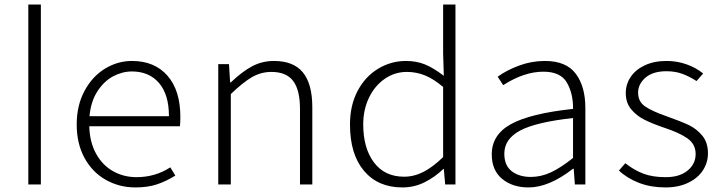

<svg xmlns="http://www.w3.org/2000/svg" viewBox="-20 -808 3181 841"><path d="M104 -788H159V0H104Z M316 -263Q316 -346 350 -409.5Q384 -473 439.5 -507Q495 -541 558 -541Q657 -541 713.5 -476.5Q770 -412 770 -296Q770 -268 768 -255H371Q373 -185 401 -134.5Q429 -84 475.5 -58Q522 -32 578 -32Q660 -32 726 -75L748 -39Q708 -14 667.5 -0.5Q627 13 573 13Q502 13 443 -20.5Q384 -54 350 -116.5Q316 -179 316 -263ZM720 -299Q720 -394 676.5 -444.5Q633 -495 558 -495Q516 -495 476 -474Q436 -453 407 -408.5Q378 -364 372 -299Z M936 -527H983L988 -447H991Q1040 -494 1084 -517.5Q1128 -541 1180 -541Q1266 -541 1307 -490.5Q1348 -440 1348 -338V0H1294V-331Q1294 -414 1264 -453.5Q1234 -493 1169 -493Q1123 -493 1083.5 -470Q1044 -447 991 -396V0H936Z M1513 -263Q1513 -346 1546 -409Q1579 -472 1635.5 -506.5Q1692 -541 1758 -541Q1804 -541 1841 -526Q1878 -511 1924 -476L1921 -573V-788H1975V0H1930L1924 -68H1922Q1886 -33 1840.5 -10Q1795 13 1742 13Q1636 13 1574.5 -59.5Q1513 -132 1513 -263ZM1921 -120V-427Q1880 -462 1842 -477.5Q1804 -493 1762 -493Q1709 -493 1665 -462.5Q1621 -432 1596 -379.5Q1571 -327 1571 -263Q1571 -159 1618 -96.5Q1665 -34 1750 -34Q1794 -34 1835.5 -55.5Q1877 -77 1921 -120Z M2134 -132Q2134 -218 2218.5 -264.5Q2303 -311 2490 -331Q2491 -397 2463.5 -445.5Q2436 -494 2360 -494Q2276 -494 2184 -435L2160 -472Q2198 -500 2253 -520.5Q2308 -541 2367 -541Q2460 -541 2502 -485Q2544 -429 2544 -335V0H2498L2493 -69H2490Q2385 13 2295 13Q2225 13 2179.5 -24.5Q2134 -62 2134 -132ZM2490 -116V-291Q2327 -273 2258 -236Q2189 -199 2189 -135Q2189 -83 2221.5 -58Q2254 -33 2305 -33Q2350 -33 2393 -53Q2436 -73 2490 -116Z M2691 -61 2719 -93Q2757 -63 2797.5 -47.5Q2838 -32 2896 -32Q2957 -32 2992 -61Q3027 -90 3027 -133Q3027 -177 2991 -202Q2955 -227 2891 -248Q2838 -266 2803 -283.5Q2768 -301 2744.5 -329.5Q2721 -358 2721 -400Q2721 -439 2742.5 -471Q2764 -503 2804.5 -522Q2845 -541 2900 -541Q2945 -541 2986.5 -526.5Q3028 -512 3060 -486L3031 -453Q3000 -473 2969 -484.5Q2938 -496 2899 -496Q2840 -496 2807.5 -468Q2775 -440 2775 -402Q2775 -363 2805.5 -342Q2836 -321 2899 -299Q2964 -276 2997.5 -260Q3031 -244 3056 -214Q3081 -184 3081 -136Q3081 -96 3059 -62Q3037 -28 2994.5 -7.5Q2952 13 2894 13Q2831 13 2779 -7Q2727 -27 2691 -61Z"/></svg>

Font: Nebula Sans Light
Style: Regular
Weight: 300
Designer: Paul D. Hunt for Adobe (as Source Sans)
Foundry: Nebula Entertainment & Broadcasting LLC
Version: Version 1.010